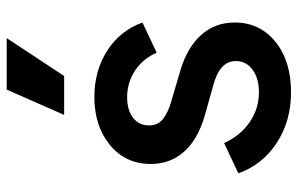

<svg xmlns="http://www.w3.org/2000/svg" viewBox="-172 -672 857 552"><g transform="rotate(-90 256.0 -396.5)"><path d="M201.2 -640.1 273.9 -805.2H421.9L313 -640.1ZM266.1 12.2Q183.6 12.2 120.8 -28.8Q58.1 -69.8 33.2 -139.2L120.1 -180.2Q141.6 -133.3 180.4 -106.7Q219.2 -80.1 266.1 -80.1Q306.2 -80.1 331.1 -98.4Q356 -116.7 356 -147Q356 -193.4 284.2 -211.9L199.2 -235.8Q129.9 -255.9 95 -295.7Q60.1 -335.4 60.1 -391.1Q60.1 -463.4 114.5 -508.3Q168.9 -553.2 252.9 -553.2Q327.6 -553.2 385.3 -516.6Q442.9 -480 466.8 -415L379.9 -374Q363.3 -413.1 328.9 -436Q294.4 -459 252 -459Q214.8 -459 192.9 -441.9Q170.9 -424.8 170.9 -396Q170.9 -370.1 189.9 -355.5Q209 -340.8 240.2 -332L328.1 -306.2Q395 -286.6 430.9 -246.3Q466.8 -206.1 466.8 -149.9Q466.8 -77.6 411.4 -32.7Q356 12.2 266.1 12.2Z"/></g></svg>

Font: Plus Jakarta Sans SemiBold
Style: Regular
Weight: 600
Designer: Gumpita Rahayu
Foundry: Tokotype
Version: Version 2.006